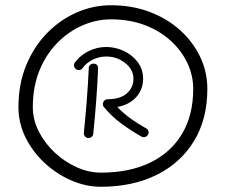

<svg xmlns="http://www.w3.org/2000/svg" viewBox="-20 -712 867 737"><path d="M271.5 -446.8Q265.6 -451.2 264.4 -458.5Q263.2 -465.8 267.6 -472.2Q288.6 -500.5 320.8 -516.1Q353 -531.7 387.7 -531.7Q421.9 -531.7 454.3 -516.8Q486.8 -502 508.1 -474.4Q529.3 -446.8 529.3 -409.2Q529.3 -367.7 502 -338.4Q474.6 -309.1 430.2 -301.3Q453.6 -276.9 482.4 -256.3Q511.2 -235.8 541 -219.2Q547.9 -215.8 549.8 -208.5Q551.8 -201.2 547.9 -194.8Q544.4 -188.5 537.1 -186.3Q529.8 -184.1 523.4 -187.5Q484.9 -209 446.3 -237.3Q407.7 -265.6 378.9 -301.3Q375 -304.2 375 -311.5Q374.5 -319.3 379.9 -325.2Q385.3 -331.1 393.1 -331.1Q441.4 -331.1 466.8 -353.5Q492.2 -376 492.2 -409.2Q492.2 -445.3 460.4 -470.2Q428.7 -495.1 387.7 -495.1Q361.3 -495.1 336.9 -483.4Q312.5 -471.7 296.9 -450.7Q292.5 -444.3 285.2 -443.1Q277.8 -441.9 271.5 -446.8ZM339.4 -467.8Q357.4 -466.8 356.4 -448.7Q354 -386.7 349.1 -322.3Q344.2 -257.8 337.9 -198.2Q337.4 -190.9 331.3 -186.3Q325.2 -181.6 317.9 -182.1Q310.5 -183.1 305.9 -189Q301.3 -194.8 301.8 -202.1Q308.1 -261.7 313 -325.2Q317.9 -388.7 320.8 -450.7Q320.8 -458.5 326.4 -463.1Q332 -467.8 339.4 -467.8ZM50.8 -300.8Q50.8 -389.6 80.6 -461.7Q110.4 -533.7 160.9 -585.2Q211.4 -636.7 274.9 -664.3Q338.4 -691.9 405.8 -691.9Q487.3 -691.9 555.2 -666Q623 -640.1 672.4 -595.2Q721.7 -550.3 748.8 -492.7Q775.9 -435.1 775.9 -371.1Q775.9 -254.4 724.4 -170.2Q672.9 -85.9 580.8 -40.5Q488.8 4.9 367.2 4.9Q309.6 4.9 253.4 -19.5Q197.3 -43.9 151.4 -86.4Q105.5 -128.9 78.1 -184.1Q50.8 -239.3 50.8 -300.8ZM106 -300.8Q106 -252.4 128.9 -207.3Q151.9 -162.1 189.9 -126.5Q228 -90.8 274.4 -70.1Q320.8 -49.3 367.2 -49.3Q477.1 -49.3 556.6 -87.9Q636.2 -126.5 679 -198.5Q721.7 -270.5 721.7 -371.1Q721.7 -421.9 699.5 -469.5Q677.2 -517.1 635.7 -555.2Q594.2 -593.3 536.1 -615.5Q478 -637.7 405.8 -637.7Q350.1 -637.7 296.6 -614.5Q243.2 -591.3 200 -547.4Q156.7 -503.4 131.3 -441.2Q106 -378.9 106 -300.8Z"/></svg>

Font: Mikhak-DS1-FD Light
Style: Regular
Weight: 300
Designer: Amin Abedi
Version: Version 3.2